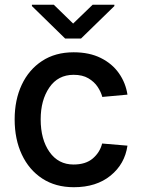

<svg xmlns="http://www.w3.org/2000/svg" viewBox="-20 -771 600 802"><path d="M512.4 -375.7 407.3 -366.1Q402 -386.7 388 -408Q373.9 -429.3 349.3 -443.9Q324.6 -458.5 287.6 -458.5Q222.3 -458.5 186.1 -405.5Q149.9 -352.6 149.9 -272.4Q149.9 -188.6 186.8 -136.2Q223.7 -83.8 287.3 -83.8Q338.1 -83.8 367.7 -109.2Q397.4 -134.6 406.6 -171.5L512.4 -162.6Q501.4 -85.9 441.9 -37.5Q382.5 11 288.4 11Q212 11 156.6 -25.2Q101.2 -61.4 71.2 -125.4Q41.2 -189.3 41.2 -272.4Q41.2 -353.7 70.8 -416.9Q100.5 -480.1 155.7 -516.3Q210.9 -552.6 287.6 -552.6Q353.3 -552.6 401.1 -528.8Q448.9 -505 476.9 -464.8Q505 -424.7 512.4 -375.7ZM204.9 -751.1 285.5 -672.6 366.8 -751.1H457.7V-745.7L318.5 -610.1H252.1L113.3 -745.7V-751.1Z"/></svg>

Font: Interface Medium
Style: Regular
Weight: 500
Designer: Rasmus Andersson
Foundry: rsms
Version: Version 1.8